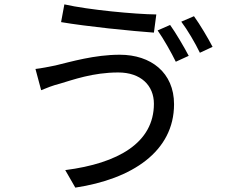

<svg xmlns="http://www.w3.org/2000/svg" viewBox="-20 -807 1040 877"><path d="M694 -741C597 -742 384 -762 274 -787L259 -706C317 -696 398 -686 478 -677L489 -676C561 -668 631 -662 683 -658L694 -741ZM951 -593C932 -630 893 -696 866 -733L808 -708C836 -671 872 -610 893 -566L951 -593ZM842 -552C821 -592 783 -657 757 -693L700 -668C727 -630 763 -566 783 -525L842 -552ZM775 -331C775 -475 670 -557 527 -557C412 -557 304 -525 233 -508C203 -502 169 -495 142 -492L168 -395C192 -405 222 -417 254 -425C312 -442 404 -476 520 -476C623 -476 683 -417 683 -333C683 -155 520 -61 278 -30L324 50C583 11 775 -115 775 -331Z"/></svg>

Font: Glow Sans SC Normal Book
Style: Regular
Weight: 500
Designer: Ryoko NISHIZUKA (kana, bopomofo & ideographs); Paul D. Hunt (Latin, Greek & Cyrillic); Sandoll Communications, Soo-young
Version: Version 0.93